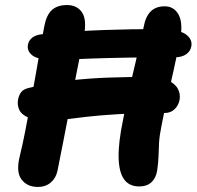

<svg xmlns="http://www.w3.org/2000/svg" viewBox="-20 -729 779 761"><path d="M191.2 -492Q130.6 -492 108.2 -509.5Q85.8 -527 91 -553.2Q94.4 -569.2 108.1 -580Q121.8 -590.8 146.6 -593.4Q278.6 -606.2 390.5 -610Q502.4 -613.8 602.8 -613.8Q686.4 -613.8 715.2 -593.8Q744 -573.8 738.2 -544.6Q734.4 -525.2 717.4 -513.6Q700.4 -502 674 -502Q560 -502 479.5 -500.5Q399 -499 344 -497Q289 -495 252.8 -493.5Q216.6 -492 191.2 -492ZM531.8 10Q491.8 10 471.5 -18.7Q451.2 -47.4 450.1 -105.8Q449 -164.2 467.6 -253.4Q484 -338.6 499.7 -407.2Q515.4 -475.8 528.5 -530Q541.6 -584.2 549.8 -624Q556.8 -663 577.2 -683.5Q597.6 -704 632.8 -704Q670.2 -704 688.4 -669.8Q706.6 -635.6 693 -566Q681.6 -511 668.1 -450.3Q654.6 -389.6 641.7 -333.1Q628.8 -276.6 620.6 -233Q612.2 -193 610.5 -164.3Q608.8 -135.6 608.3 -110.3Q607.8 -85 602.8 -52.2Q598 -23.2 580.2 -6.6Q562.4 10 531.8 10ZM130.6 12Q87.6 12 65.2 -17.8Q42.8 -47.6 58.4 -110.2Q69.4 -154.8 80.2 -210.2Q91 -265.6 102 -325.2Q113 -384.8 123 -441.4Q133 -498 141.1 -545.7Q149.2 -593.4 155.4 -624.4Q164 -669.6 185.7 -689.3Q207.4 -709 245.6 -709Q285.6 -709 305.2 -679.7Q324.8 -650.4 312.6 -586Q297.2 -510.8 282.9 -437.2Q268.6 -363.6 255.4 -294.7Q242.2 -225.8 230.1 -164.6Q218 -103.4 207.8 -52Q201.6 -22.6 180.9 -5.3Q160.2 12 130.6 12ZM175.2 -250.6Q120.8 -250.6 92.8 -262.7Q64.8 -274.8 56.1 -294.3Q47.4 -313.8 51.8 -335.6Q55.4 -352.4 63.9 -363.9Q72.4 -375.4 94.6 -380.6Q173.8 -400.6 253.3 -409.7Q332.8 -418.8 411.5 -421.5Q490.2 -424.2 568.2 -424.2Q613.4 -424.2 642.7 -411.8Q672 -399.4 684 -378.7Q696 -358 691.8 -333.4Q687.2 -310 671.4 -295.6Q655.6 -281.2 633.4 -281.2Q526.4 -281.2 450 -276.6Q373.6 -272 321.3 -265.9Q269 -259.8 234 -255.2Q199 -250.6 175.2 -250.6Z"/></svg>

Font: Shantell Sans Light
Style: Italic
Weight: 300
Italic angle: -11°
Designer: Stephen Nixon, Anya Danilova, Shantell Martin
Foundry: Arrow Type
Version: Version 1.008;[ac192a2d6]